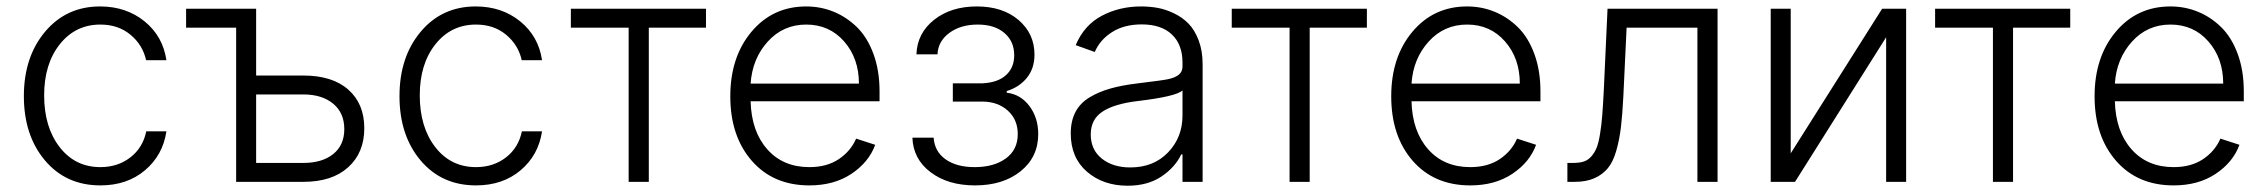

<svg xmlns="http://www.w3.org/2000/svg" viewBox="-20 -573 7145 605"><path d="M296.4 11.2Q188 11.2 121.6 -67.6Q55.2 -146.5 55.2 -270Q55.2 -393.6 122.1 -473.1Q189 -552.7 295.4 -552.7Q377.4 -552.7 435.3 -505.9Q493.2 -459 504.4 -383.3H440.4Q429.7 -431.6 391.1 -463.6Q352.5 -495.6 296.4 -495.6Q217.8 -495.6 168.5 -433.6Q119.1 -371.6 119.1 -272.5Q119.1 -172.4 168 -109.4Q216.8 -46.4 296.4 -46.4Q351.1 -46.4 390.6 -76.9Q430.2 -107.4 440.9 -159.2H504.4Q493.2 -84 436.8 -36.4Q380.4 11.2 296.4 11.2Z M787.1 -335H936Q1027.3 -335 1077.6 -290.5Q1127.9 -246.1 1127.9 -168.9Q1127.9 -91.8 1077.1 -45.9Q1026.4 0 936 0H724.1V-485.8H566.4V-545.4H787.1ZM787.1 -275.4V-59.6H936Q995.1 -59.6 1030 -87.6Q1064.9 -115.7 1064.9 -166Q1064.9 -217.3 1029.8 -246.3Q994.6 -275.4 936 -275.4Z M1480 11.2Q1371.6 11.2 1305.2 -67.6Q1238.8 -146.5 1238.8 -270Q1238.8 -393.6 1305.7 -473.1Q1372.6 -552.7 1479 -552.7Q1561 -552.7 1618.9 -505.9Q1676.8 -459 1688 -383.3H1624Q1613.3 -431.6 1574.7 -463.6Q1536.1 -495.6 1480 -495.6Q1401.4 -495.6 1352.1 -433.6Q1302.7 -371.6 1302.7 -272.5Q1302.7 -172.4 1351.6 -109.4Q1400.4 -46.4 1480 -46.4Q1534.7 -46.4 1574.2 -76.9Q1613.8 -107.4 1624.5 -159.2H1688Q1676.8 -84 1620.4 -36.4Q1564 11.2 1480 11.2Z M1778.8 -485.8V-545.4H2204.6V-485.8H2024.4V0H1960.9V-485.8Z M2530.3 11.2Q2416.5 11.2 2348.9 -66.4Q2281.2 -144 2281.2 -269.5Q2281.2 -393.6 2348.1 -473.1Q2415 -552.7 2520.5 -552.7Q2565.9 -552.7 2606.7 -536.1Q2647.5 -519.5 2680.2 -487.5Q2712.9 -455.6 2732.2 -403.3Q2751.5 -351.1 2751.5 -285.2V-253.9H2345.2Q2347.7 -159.2 2397.5 -102.8Q2447.3 -46.4 2530.3 -46.4Q2585.4 -46.4 2623 -71.5Q2660.6 -96.7 2677.7 -136.2L2737.8 -116.7Q2717.8 -62 2663.1 -25.4Q2608.4 11.2 2530.3 11.2ZM2345.2 -309.6H2686.5Q2686.5 -389.2 2639.9 -442.4Q2593.3 -495.6 2520.5 -495.6Q2447.8 -495.6 2399.2 -441.9Q2350.6 -388.2 2345.2 -309.6Z M2855 -139.2H2921.9Q2924.8 -95.7 2959.5 -71Q2994.1 -46.4 3051.3 -46.4Q3111.8 -46.4 3149.4 -73.7Q3187 -101.1 3187 -150.4Q3187 -195.8 3156.2 -223.9Q3125.5 -252 3077.6 -252.9H2982.4V-310.5H3076.7Q3124.5 -313 3150.1 -336.4Q3175.8 -359.9 3175.8 -398.9Q3175.8 -442.9 3144.8 -469.2Q3113.8 -495.6 3061 -495.6Q3007.3 -495.6 2971.7 -469.5Q2936 -443.4 2934.1 -401.9H2867.7Q2870.1 -468.3 2923.3 -510.5Q2976.6 -552.7 3058.1 -552.7Q3139.6 -552.7 3189.7 -509.8Q3239.7 -466.8 3239.7 -400.9Q3239.7 -357.4 3215.8 -327.9Q3191.9 -298.3 3152.3 -286.1V-280.8Q3195.8 -275.9 3223.6 -239Q3251.5 -202.1 3251.5 -150.4Q3251.5 -78.1 3196 -33.4Q3140.6 11.2 3052.2 11.2Q2967.3 11.2 2912.4 -30.3Q2857.4 -71.8 2855 -139.2Z M3533.2 12.2Q3456.1 12.2 3405 -32Q3354 -76.2 3354 -152.3Q3354 -191.9 3368.9 -220.2Q3383.8 -248.5 3413.1 -266.1Q3442.4 -283.7 3478.3 -293.9Q3514.2 -304.2 3563.5 -310.1Q3647.5 -320.3 3661.6 -323.7Q3699.2 -332 3704.6 -353Q3706.1 -357.9 3706.1 -363.3V-376Q3706.1 -432.6 3672.6 -464.4Q3639.2 -496.1 3577.6 -496.1Q3522 -496.1 3483.9 -471.7Q3445.8 -447.3 3429.7 -409.2L3369.6 -430.7Q3396 -493.7 3451.7 -523.2Q3507.3 -552.7 3575.7 -552.7Q3603 -552.7 3628.2 -548.1Q3653.3 -543.5 3679.7 -530.8Q3706.1 -518.1 3725.3 -498.3Q3744.6 -478.5 3757.1 -445.6Q3769.5 -412.6 3769.5 -370.6V0H3706.1V-86.4H3702.1Q3682.6 -45.4 3639.4 -16.6Q3596.2 12.2 3533.2 12.2ZM3541.5 -45.4Q3615.2 -45.4 3660.6 -92.8Q3706.1 -140.1 3706.1 -209V-288.1Q3686.5 -269 3563.5 -254.4Q3490.7 -245.6 3453.9 -221.2Q3417 -196.8 3417 -149.4Q3417 -101.1 3451.9 -73.2Q3486.8 -45.4 3541.5 -45.4Z M3861.3 -485.8V-545.4H4287.1V-485.8H4106.9V0H4043.5V-485.8Z M4612.8 11.2Q4499 11.2 4431.4 -66.4Q4363.8 -144 4363.8 -269.5Q4363.8 -393.6 4430.7 -473.1Q4497.6 -552.7 4603 -552.7Q4648.4 -552.7 4689.2 -536.1Q4730 -519.5 4762.7 -487.5Q4795.4 -455.6 4814.7 -403.3Q4834 -351.1 4834 -285.2V-253.9H4427.7Q4430.2 -159.2 4480 -102.8Q4529.8 -46.4 4612.8 -46.4Q4668 -46.4 4705.6 -71.5Q4743.2 -96.7 4760.3 -136.2L4820.3 -116.7Q4800.3 -62 4745.6 -25.4Q4690.9 11.2 4612.8 11.2ZM4427.7 -309.6H4769Q4769 -389.2 4722.4 -442.4Q4675.8 -495.6 4603 -495.6Q4530.3 -495.6 4481.7 -441.9Q4433.1 -388.2 4427.7 -309.6Z M4918.9 0V-59.6H4936Q4956.1 -59.6 4969.7 -63.7Q4983.4 -67.9 4993.9 -79.6Q5004.4 -91.3 5010.7 -106.7Q5017.1 -122.1 5021.7 -150.4Q5026.4 -178.7 5028.8 -210Q5031.2 -241.2 5033.7 -290L5045.4 -545.4H5392.1V0H5328.6V-485.8H5105.5L5095.2 -269Q5092.3 -210.9 5087.6 -172.1Q5083 -133.3 5073 -98.1Q5063 -63 5046.4 -43Q5029.8 -22.9 5004.2 -11.5Q4978.5 0 4941.9 0Z M5622.6 -89.8 5910.6 -545.4H5986.3V0H5923.3V-455.6L5636.2 0H5559.6V-545.4H5622.6Z M6077.6 -485.8V-545.4H6503.4V-485.8H6323.2V0H6259.8V-485.8Z M6829.1 11.2Q6715.3 11.2 6647.7 -66.4Q6580.1 -144 6580.1 -269.5Q6580.1 -393.6 6647 -473.1Q6713.9 -552.7 6819.3 -552.7Q6864.7 -552.7 6905.5 -536.1Q6946.3 -519.5 6979 -487.5Q7011.7 -455.6 7031 -403.3Q7050.3 -351.1 7050.3 -285.2V-253.9H6644Q6646.5 -159.2 6696.3 -102.8Q6746.1 -46.4 6829.1 -46.4Q6884.3 -46.4 6921.9 -71.5Q6959.5 -96.7 6976.6 -136.2L7036.6 -116.7Q7016.6 -62 6961.9 -25.4Q6907.2 11.2 6829.1 11.2ZM6644 -309.6H6985.4Q6985.4 -389.2 6938.7 -442.4Q6892.1 -495.6 6819.3 -495.6Q6746.6 -495.6 6698 -441.9Q6649.4 -388.2 6644 -309.6Z"/></svg>

Font: Interop Light
Style: Regular
Weight: 300
Designer: Rasmus Andersson, Google, Jang Haemin
Foundry: jhaemin
Version: Version 1.007